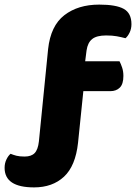

<svg xmlns="http://www.w3.org/2000/svg" viewBox="-35 -699 591 834"><path d="M327 -303 304 -79Q293 22 243 68.5Q193 115 113 115Q-15 115 -15 30Q-15 10 -7 -6.5Q1 -23 11 -31Q23 -26 36.5 -22.5Q50 -19 72 -19Q101 -19 115.5 -34Q130 -49 134 -85L174 -486Q185 -587 244.5 -633Q304 -679 396 -679Q469 -679 502.5 -660.5Q536 -642 536 -594Q536 -574 528 -557.5Q520 -541 510 -533Q491 -538 472 -541.5Q453 -545 426 -545Q385 -545 365.5 -529.5Q346 -514 341 -480L335 -433H484Q490 -422 495.5 -405.5Q501 -389 501 -369Q501 -334 485.5 -318.5Q470 -303 444 -303Z"/></svg>

Font: Baloo Tammudu 2 ExtraBold
Style: Regular
Weight: 800
Designer: Maithili Shingre, Omkar Shende and Ek Type
Foundry: Ek Type
Version: Version 1.640;hotconv 1.0.111;makeotfexe 2.5.65597; ttfautoh